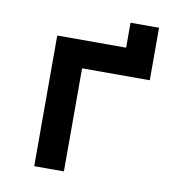

<svg xmlns="http://www.w3.org/2000/svg" viewBox="-75 -725 751 796"><g transform="rotate(10 300.0 -327.5)"><path d="M121 0V-550H411V-655H531V-434H246V0Z"/></g></svg>

Font: JetBrains Mono NL
Style: Bold
Weight: 700
Monospace: yes
Designer: Philipp Nurullin, Konstantin Bulenkov
Foundry: JetBrains
Version: Version 2.305; ttfautohint (v1.8.4.7-5d5b)